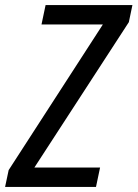

<svg xmlns="http://www.w3.org/2000/svg" viewBox="-46 -734 540 754"><path d="M-26 0H331L347 -76H89L460 -647L474 -714H133L117 -638H358L-12 -66Z"/></svg>

Font: Noto Sans Display SemiCondensed
Style: Italic
Weight: 400
Width: 4
Italic angle: -12°
Designer: Monotype Design Team
Foundry: Monotype Imaging Inc.
Version: Version 1.900